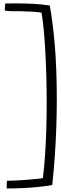

<svg xmlns="http://www.w3.org/2000/svg" viewBox="-20 -824 350 1102"><path d="M306 -251.5Q306 -175.5 303.2 -94.8Q300.5 -14 294.8 69.5Q289 153 280 238Q241.5 245 191.8 249.8Q142 254.5 95.5 256.2Q49 258 18.5 258Q18.5 253 18.5 244Q18.5 235 19 226.2Q19.5 217.5 20 213.5Q40.5 213.5 72 212Q103.5 210.5 136 207.8Q168.5 205 193.5 202.5Q218.5 200 226 198Q233.5 141.5 238.2 71.8Q243 2 245.5 -75.5Q248 -153 248 -232Q248 -313 245.8 -391.2Q243.5 -469.5 239.5 -538.8Q235.5 -608 230 -663Q224.5 -718 218 -751.5Q194.5 -755.5 161.8 -757.2Q129 -759 95.8 -759.5Q62.5 -760 38 -760Q27 -761 19 -761.8Q11 -762.5 7.5 -763.5Q7.5 -771.5 8.2 -783.2Q9 -795 10 -804Q20 -804 39.2 -804.2Q58.5 -804.5 74 -804.5Q123.5 -804.5 170.2 -802Q217 -799.5 265.5 -792.5Q281 -714 293.5 -575.8Q306 -437.5 306 -251.5Z"/></svg>

Font: Grandstander Thin ExtraLight
Style: Regular
Weight: 250
Version: Version 1.200